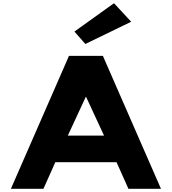

<svg xmlns="http://www.w3.org/2000/svg" viewBox="-20 -1172 1067 1192"><path d="M442.1 -976 509.9 -899 794.3 -1037 687.7 -1152ZM618.8 -825H408.2L47.7 0H249.7L323.5 -165H703.5L777.3 0H979.3ZM626 -330H401L512.3 -570H514.7Z"/></svg>

Font: Hussar
Style: BdSuprExt
Weight: 700
Foundry: Cannot Into Space Fonts
Version: Version 2.00